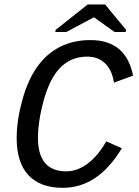

<svg xmlns="http://www.w3.org/2000/svg" viewBox="-20 -853 640 882"><path d="M154.3 -220.7Q154.3 -65.9 284.2 -65.9Q334.5 -65.9 381.8 -100.8Q429.2 -135.7 468.3 -203.6L539.6 -171.9Q430.7 9.8 268.6 9.8Q165 9.8 110.8 -48.1Q56.6 -106 56.6 -218.3Q56.6 -298.8 82 -391.6Q107.4 -484.4 150.6 -545.4Q193.8 -606.4 255.4 -637.7Q316.9 -668.9 395.5 -668.9Q559.1 -668.9 591.3 -505.4L503.4 -473.6Q494.6 -531.7 462.4 -562.3Q430.2 -592.8 381.3 -592.8Q328.6 -592.8 288.8 -567.9Q249 -543 220.5 -492.7Q191.9 -442.4 173.1 -362.5Q154.3 -282.7 154.3 -220.7ZM559.1 -715.8 557.1 -706.1H505.9L412.1 -773.4H411.1L284.7 -706.1H233.9L235.8 -715.8L382.8 -832.5H462.9Z"/></svg>

Font: Cousine
Style: Italic
Weight: 400
Italic angle: -12°
Monospace: yes
Designer: Steve Matteson
Foundry: Monotype Imaging Inc.
Version: Version 1.21